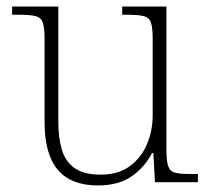

<svg xmlns="http://www.w3.org/2000/svg" viewBox="-20 -556 645 586"><path d="M279 10Q197 10 156.5 -37.5Q116 -85 116 -184V-439Q116 -472 110.5 -487.5Q105 -503 88 -507Q71 -511 38 -511H17V-536H158V-183Q158 -136 168.5 -100Q179 -64 207 -43.5Q235 -23 287 -23Q340 -23 375 -48Q410 -73 428 -114.5Q446 -156 446 -205V-438Q446 -472 440.5 -487.5Q435 -503 418 -507Q401 -511 368 -511H353V-536H488V-97Q488 -64 493.5 -48.5Q499 -33 514 -29Q529 -25 558 -25H584V0H453L448 -89H444Q422 -46 382 -18Q342 10 279 10Z"/></svg>

Font: Noto Serif Hentaigana ExtraLight
Style: Regular
Weight: 200
Designer: Kazuhiro Yamada
Foundry: nipponia
Version: Version 1.000